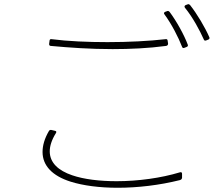

<svg xmlns="http://www.w3.org/2000/svg" viewBox="-20 -887 1040 907"><path d="M868 -867 857 -863C851 -860 850 -855 854 -850C890 -806 923 -745 943 -700C945 -695 949 -694 954 -696L964 -700C969 -702 971 -706 969 -711C948 -759 911 -821 878 -863C875 -866 872 -868 868 -867ZM771 -835 760 -831C754 -828 753 -824 757 -819C791 -773 823 -710 840 -666C842 -660 846 -659 851 -661L861 -665C867 -667 869 -671 867 -676C850 -722 814 -787 781 -831C778 -834 775 -836 771 -835ZM221 -670C307 -662 407 -655 512 -655C595 -655 681 -659 764 -670C771 -671 774 -675 774 -681L772 -694C772 -700 768 -703 763 -702C684 -693 586 -688 488 -688C395 -688 301 -692 223 -702C218 -703 214 -700 214 -694L212 -679C212 -673 215 -670 221 -670ZM840 -47V-66C840 -72 837 -75 830 -73C741 -46 632 -31 531 -31C451 -31 376 -40 321 -59C256 -81 215 -118 215 -172C215 -197 224 -226 244 -258C248 -264 246 -268 240 -269L223 -273C218 -274 214 -273 211 -268C190 -232 181 -199 181 -169C181 -104 228 -56 313 -29C373 -10 451 0 536 0C630 0 733 -12 829 -36C836 -38 839 -41 840 -47Z"/></svg>

Font: LINE Seed JP_OTF Thin
Style: Regular
Weight: 250
Designer: LY Corporation & Fontrix & Fontworks
Version: Version 1.007